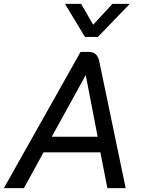

<svg xmlns="http://www.w3.org/2000/svg" viewBox="-48 -967 726 987"><path d="M468 -184H176L75 0H-28L366 -700H409Q452 -700 462 -653L598 0H504ZM218 -264H454L393 -580H392ZM286 -947H369L431 -840L530 -947H619L455 -777H389Z"/></svg>

Font: Bai Jamjuree Medium
Style: Italic
Weight: 500
Italic angle: -10°
Version: Version 1.000; ttfautohint (v1.6)